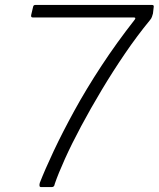

<svg xmlns="http://www.w3.org/2000/svg" viewBox="-20 -762 646 782"><path d="M598 -742Q603 -742 605 -740Q607 -738 606 -733L603 -707Q601 -701 599 -694Q597 -687 590 -679Q539 -617 489.5 -544.5Q440 -472 394.5 -396Q349 -320 310.5 -248Q272 -176 244.5 -115Q217 -54 203 -13Q202 -6 199 -3Q196 0 190 0H148Q142 0 141 -4.5Q140 -9 142 -17Q163 -71 198.5 -146.5Q234 -222 282.5 -310.5Q331 -399 393 -493.5Q455 -588 528 -681Q532 -686 531 -688.5Q530 -691 524 -691H113Q109 -691 107.5 -693.5Q106 -696 107 -701L115 -735Q116 -739 118.5 -740.5Q121 -742 126 -742Z"/></svg>

Font: Libre Franklin ExtraLight
Style: Italic
Weight: 250
Italic angle: -8°
Designer: Pablo Impallari, Rodrigo Fuenzalida, Nhung Nguyen
Foundry: Impallari Type
Version: Version 3.000